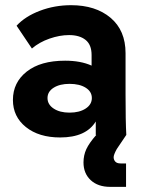

<svg xmlns="http://www.w3.org/2000/svg" viewBox="-20 -520 562 740"><path d="M211.9 9.8Q129.9 9.8 79.8 -30.3Q29.8 -70.3 29.8 -134.8Q29.8 -202.1 83 -244.1Q136.2 -286.1 231 -286.1Q291 -286.1 333 -267.1V-308.1Q333 -347.7 309.8 -366.2Q286.6 -384.8 246.1 -384.8Q210 -384.8 170.7 -371.1Q131.3 -357.4 103 -333L43.9 -420.9Q77.1 -457 133.8 -478.5Q190.4 -500 253.9 -500Q348.6 -500 406.2 -451.4Q463.9 -402.8 463.9 -314.9V-155.8Q463.9 -51.8 466.8 0L430.2 54.2Q418 76.2 418 85.9Q418 95.7 424.3 102.8Q430.7 109.9 444.8 109.9H465.8V200.2H404.8Q357.4 200.2 329.6 174.3Q301.8 148.4 301.8 106Q301.8 78.6 312.7 54.9Q323.7 31.2 351.1 0H349.1V-51.8Q311.5 9.8 211.9 9.8ZM248 -85.9Q286.1 -85.9 310.1 -101.6Q334 -117.2 334 -142.1Q334 -167 310.3 -181.9Q286.6 -196.8 248 -196.8Q210.4 -196.8 186.8 -181.9Q163.1 -167 163.1 -142.1Q163.1 -117.2 186.8 -101.6Q210.4 -85.9 248 -85.9Z"/></svg>

Font: SUSE
Style: Bold
Weight: 700
Designer: Rene Bieder
Foundry: SUSE
Version: Version 1.000